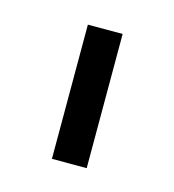

<svg xmlns="http://www.w3.org/2000/svg" viewBox="-52 -753 298 328"><g transform="rotate(15 97.0 -588.5)"><path d="M127.9 -469.7H66.4V-707H127.9Z"/></g></svg>

Font: Pretendard Light
Style: Regular
Weight: 300
Designer: Base glyphs from Inter by Rasmus Andersson; Hangeul glyphs from Noto Sans CJK(Source Han Sans) by Jang Soo-young and Kan
Foundry: Kil Hyung-jin
Version: Version 1.309